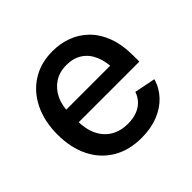

<svg xmlns="http://www.w3.org/2000/svg" viewBox="-141 -699 863 863"><g transform="rotate(-45 290.0 -268.0)"><path d="M302.7 11.2Q222.7 11.2 164.8 -23.4Q106.9 -58.1 75.9 -120.8Q44.9 -183.6 44.9 -267.1Q44.9 -350.1 75.7 -413.6Q106.4 -477.1 162.6 -512.7Q218.8 -548.3 293.9 -548.3Q342.3 -548.3 386 -532.5Q429.7 -516.6 463.9 -483.2Q498 -449.7 517.6 -398.2Q537.1 -346.7 537.1 -274.9V-238.8H102.1V-318.4H482.4L432.6 -292.5Q432.6 -342.3 417 -380.1Q401.4 -418 370.4 -439Q339.4 -460 294.4 -460Q249.5 -460 217.3 -438.5Q185.1 -417 168.2 -381.1Q151.4 -345.2 151.4 -302.2V-249.5Q151.4 -194.3 170.2 -155.8Q189 -117.2 223.4 -97.2Q257.8 -77.1 303.7 -77.1Q334.5 -77.1 359.4 -85.9Q384.3 -94.7 401.9 -112.3Q419.4 -129.9 428.2 -155.3L528.8 -135.3Q516.6 -91.8 485.4 -58.6Q454.1 -25.4 407.7 -7.1Q361.3 11.2 302.7 11.2Z"/></g></svg>

Font: Inter 17pt Medium
Style: Regular
Weight: 500
Version: Version 4.001;git-66647c0bb